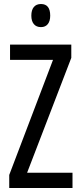

<svg xmlns="http://www.w3.org/2000/svg" viewBox="-20 -936 401 956"><path d="M26 0V-65L244 -638H30V-714H335V-648L115 -76H341V0ZM230 -858Q230 -831 218 -816Q206 -801 184 -801Q161 -801 148.5 -816Q136 -831 136 -858Q136 -886 148.5 -901Q161 -916 184 -916Q230 -916 230 -858Z"/></svg>

Font: Noto Sans UI Cond
Style: Regular
Weight: 400
Width: 3
Designer: Monotype Design Team
Foundry: Monotype Imaging Inc.
Version: Version 1.001